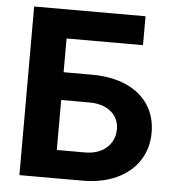

<svg xmlns="http://www.w3.org/2000/svg" viewBox="-51 -755 731 802"><g transform="rotate(5 314.0 -353.5)"><path d="M59.9 -707H526.9V-585.8H206.4V-444.3H324Q407.3 -444.3 468.1 -417.7Q528.8 -391 561.7 -341.5Q594.6 -291.9 594.6 -225Q594.6 -159.1 561.7 -108.1Q528.8 -57.2 467.6 -28.6Q406.4 0 324 0H59.9ZM449.1 -227Q449.1 -255.6 434.5 -278.5Q420 -301.3 391.8 -314.6Q363.7 -327.9 324 -327.9H206.4V-118.2H324Q363.7 -118.2 391.8 -132.8Q420 -147.4 434.5 -172.1Q449.1 -196.8 449.1 -227Z"/></g></svg>

Font: Pretendard Std Variable
Style: Regular
Weight: 400
Designer: Base glyphs from Inter by Rasmus Andersson; Hangeul glyphs from Noto Sans CJK(Source Han Sans) by Jang Soo-young and Kan
Foundry: Kil Hyung-jin
Version: Version 1.309;Glyphs 3.2 (3225)